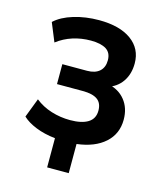

<svg xmlns="http://www.w3.org/2000/svg" viewBox="-99 -578 663 782"><g transform="rotate(15 233.0 -187.0)"><path d="M173 130V7Q127 2 91 -12.5Q55 -27 34 -47L65 -128Q95 -104 133.5 -92Q172 -80 213 -80Q262 -80 288.5 -96.5Q315 -113 315 -147Q315 -179 294.5 -193.5Q274 -208 233 -208H124V-292H228Q262 -292 280.5 -308.5Q299 -325 299 -355Q299 -387 276.5 -401Q254 -415 212 -415Q172 -415 136 -403.5Q100 -392 70 -369L38 -447Q67 -474 116.5 -489Q166 -504 223 -504Q310 -504 359 -468.5Q408 -433 408 -371Q408 -326 386 -294Q364 -262 324 -250L325 -262Q371 -253 397.5 -220Q424 -187 424 -138Q424 -78 381.5 -40Q339 -2 264 7V130Z"/></g></svg>

Font: Nunito Sans 10pt Condensed
Style: Bold
Weight: 700
Width: 3
Designer: Vernon Adams
Foundry: Vernon Adams
Version: Version 3.101;gftools[0.9.27]